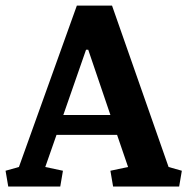

<svg xmlns="http://www.w3.org/2000/svg" viewBox="-33 -681 684 701"><path d="M198.2 -261.2H370.1L289.1 -499.5H281.2ZM-12.7 -57.6 36.1 -71.3 247.6 -660.6H376L582.5 -71.3L630.9 -57.6L621.1 0H379.9L370.1 -57.6L434.6 -71.3L394.5 -188.5H173.3L132.3 -71.3L196.8 -57.6L187 0H-2.9Z"/></svg>

Font: NoticiaText-Bold
Style: Bold
Weight: 700
Designer: JM Sole
Foundry: JM Sole
Version: Version 1.003